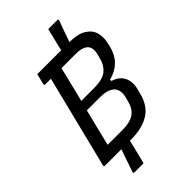

<svg xmlns="http://www.w3.org/2000/svg" viewBox="-297 -943 1194 1194"><g transform="rotate(-45 300.0 -345.5)"><path d="M128 145Q133 131 141.5 105.5Q150 80 159.5 52Q169 24 178 0H34Q23 0 26 -11Q64 -163 102 -315.5Q140 -468 178 -620H129Q118 -620 121 -631Q126 -650 130 -667Q134 -684 138 -700H348Q351 -712 353.5 -723Q356 -734 358 -742Q360 -750 364 -766Q368 -782 372.5 -800.5Q377 -819 380.5 -833Q384 -847 385 -850H463Q474 -850 470 -837Q461 -812 446.5 -773Q432 -734 421 -700Q495 -699 534.5 -674Q574 -649 584.5 -609.5Q595 -570 584 -525L578 -499Q550 -386 434 -356V-344Q488 -328 507.5 -287Q527 -246 513 -193L505 -162Q483 -74 420.5 -37Q358 0 263 0H253Q249 18 244.5 36Q240 54 238 62Q236 71 230.5 92.5Q225 114 220 134Q215 154 214 159H134Q122 159 128 145ZM231 -456Q227 -439 222.5 -422.5Q218 -406 214 -389H321Q402 -389 436 -416.5Q470 -444 482 -491L490 -522Q503 -572 479 -596Q455 -620 398 -620H271Q261 -580 251 -538.5Q241 -497 231 -456ZM137 -80H268Q332 -80 367.5 -103Q403 -126 416 -177L425 -209Q433 -240 426.5 -265.5Q420 -291 392.5 -307Q365 -323 308 -323H197Q181 -259 165.5 -197Q150 -135 137 -80Z"/></g></svg>

Font: Recursive Mn Lnr St
Style: Italic
Weight: 400
Italic angle: -15°
Monospace: yes
Version: Version 1.079;hotconv 1.0.112;makeotfexe 2.5.65598; ttfautoh